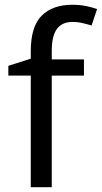

<svg xmlns="http://www.w3.org/2000/svg" viewBox="-20 -785 427 805"><path d="M332 -468H197V0H109V-468H15V-509L109 -539V-570Q109 -674 155 -719.5Q201 -765 283 -765Q315 -765 341.5 -759.5Q368 -754 387 -747L364 -678Q348 -683 327 -688Q306 -693 284 -693Q240 -693 218.5 -663.5Q197 -634 197 -571V-536H332Z"/></svg>

Font: Noto Sans Indic Siyaq Numbers
Style: Regular
Weight: 400
Designer: Monotype Design Team
Foundry: Monotype Imaging Inc.
Version: Version 2.002; ttfautohint (v1.8.4.7-5d5b)